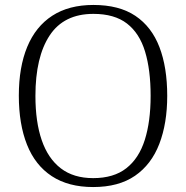

<svg xmlns="http://www.w3.org/2000/svg" viewBox="-20 -745 751 775"><path d="M356 10Q256 10 189 -34Q122 -78 89 -161Q56 -244 56 -359Q56 -474 90 -556Q124 -638 191 -681.5Q258 -725 357 -725Q461 -725 526.5 -681Q592 -637 623.5 -555Q655 -473 655 -358Q655 -247 623 -164Q591 -81 525 -35.5Q459 10 356 10ZM356 -26Q439 -26 490 -66Q541 -106 564.5 -180.5Q588 -255 588 -358Q588 -463 565.5 -537Q543 -611 492.5 -650Q442 -689 357 -689Q238 -689 180.5 -602Q123 -515 123 -358Q123 -253 148.5 -179Q174 -105 225.5 -65.5Q277 -26 356 -26Z"/></svg>

Font: Noto Serif Armenian Light
Style: Regular
Weight: 300
Version: Version 2.007